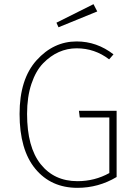

<svg xmlns="http://www.w3.org/2000/svg" viewBox="-20 -892 649 922"><path d="M429 -872 447 -837 261 -761 251 -783ZM348 -693Q445 -693 525 -631L504 -607Q435 -660 348 -660Q303 -660 262.5 -642Q222 -624 187 -588Q152 -552 131 -489.5Q110 -427 110 -345Q110 -186 175 -104Q240 -22 352 -22Q435 -22 505 -61V-328H363L359 -360H540V-42Q453 10 352 10Q225 10 149.5 -81.5Q74 -173 74 -345Q74 -512 155.5 -602.5Q237 -693 348 -693Z"/></svg>

Font: Fira Sans UltraLight
Style: Regular
Weight: 200
Designer: Carrois Corporate & Edenspiekermann AG
Foundry: Carrois Corporate GbR & Edenspiekermann AG
Version: Version 4.106;PS 004.106;hotconv 1.0.70;makeotf.lib2.5.58329